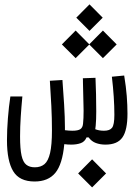

<svg xmlns="http://www.w3.org/2000/svg" viewBox="-20 -645 626 859"><path d="M134.8 167Q66.9 167 39.1 121.1Q11.2 75.2 11.2 -17.6Q11.2 -64 15.4 -116.5Q19.5 -168.9 26.4 -213.4H80.1Q75.7 -168 72.8 -122.8Q69.8 -77.6 69.8 -34.2Q69.8 21 76.4 50.8Q83 80.6 97.7 92Q112.3 103.5 135.7 103.5Q162.1 103.5 179 89.4Q195.8 75.2 204.1 39.3Q212.4 3.4 212.4 -61.5Q212.4 -116.7 209.7 -170.9Q207 -225.1 203.1 -283.7L259.3 -287.1Q263.2 -238.3 266.8 -178.5Q270.5 -118.7 270.5 -75.2Q270.5 -68.8 270.5 -62.5Q288.6 -60.1 304.2 -60.1Q328.6 -60.1 339.4 -67.1Q350.1 -74.2 351.6 -92.3Q354 -113.8 354 -149.4Q354 -161.1 353.5 -174.3Q352.5 -227.1 351.1 -277.8Q351.1 -282.2 351.1 -286.6Q350.6 -290.5 350.6 -294.9L407.2 -296.9Q408.7 -262.7 409.7 -222.7Q410.6 -182.6 410.6 -146Q410.6 -108.9 408.2 -83.5Q407.7 -74.2 406.2 -66.9Q423.3 -60.1 445.3 -60.1Q471.2 -60.1 481.4 -73.5Q491.7 -86.9 491.7 -131.3Q491.7 -207.5 480.5 -301.8L535.6 -307.1Q543.9 -256.8 547.1 -215.6Q550.3 -174.3 550.3 -136.2Q550.3 -62.5 527.8 -30.3Q505.4 2 451.7 2Q428.7 2 409.2 -5.1Q389.6 -12.2 376.5 -30.3H367.2Q359.4 -11.2 341.3 -4.6Q323.2 2 298.8 2Q282.7 2 267.6 0Q259.3 90.3 227.3 128.7Q195.3 167 134.8 167ZM440.4 -384.8 379.4 -445.8 318.4 -384.8 256.8 -446.3 318.4 -508.3 379.4 -446.8 440.4 -508.3 502 -446.3ZM380.4 -506.8 321.3 -565.9 380.4 -625.5 439.5 -565.9ZM392.1 193.4 329.6 130.9 392.1 67.9 454.6 130.9Z"/></svg>

Font: CaskaydiaMono NF Light
Style: Regular
Weight: 300
Designer: Aaron Bell
Foundry: Saja Typeworks
Version: Version 2111.001; ttfautohint (v1.8.4);Nerd Fonts 3.1.1